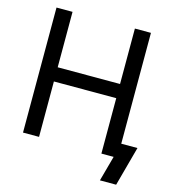

<svg xmlns="http://www.w3.org/2000/svg" viewBox="-125 -824 958 1072"><g transform="rotate(15 354.0 -288.5)"><path d="M570.3 -82V0H592.3L552.2 146.5H646L708 -82ZM68.4 -722.7V0H161.1V-320.3H521.5V0H614.3V-722.7H521.5V-402.3H161.1V-722.7Z"/></g></svg>

Font: Giphurs SC
Style: Regular
Weight: 400
Version: Version 0.920